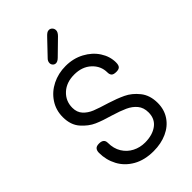

<svg xmlns="http://www.w3.org/2000/svg" viewBox="-271 -1014 1106 1106"><g transform="rotate(-45 281.5 -461.5)"><path d="M62 -217Q62 -235 70.5 -245Q79 -255 100 -255Q139 -255 139 -222Q139 -175 160 -141Q181 -107 216 -89Q251 -71 292 -71Q352 -71 390.5 -99Q429 -127 429 -180Q429 -219 408 -244.5Q387 -270 353 -285.5Q319 -301 266 -317Q209 -333 169 -350.5Q129 -368 94.5 -407Q60 -446 60 -510Q60 -567 90 -612Q120 -657 170 -682Q220 -707 280 -707Q342 -707 392.5 -680Q443 -653 471.5 -609Q500 -565 500 -516Q500 -494 491.5 -485Q483 -476 463 -476Q440 -476 432 -485Q424 -494 424 -510Q424 -563 384 -600Q344 -637 280 -637Q216 -637 176.5 -600.5Q137 -564 137 -509Q137 -472 158.5 -448.5Q180 -425 212.5 -412Q245 -399 305 -381Q356 -365 397.5 -345.5Q439 -326 472 -285Q505 -244 505 -181Q505 -127 477.5 -86Q450 -45 401.5 -23Q353 -1 292 -1Q219 -1 167 -30.5Q115 -60 88.5 -109.5Q62 -159 62 -217ZM226 -784Q226 -800 240 -813L321 -898Q333 -911 341 -916.5Q349 -922 358 -922Q370 -922 378.5 -913Q387 -904 387 -891Q387 -876 370 -859L282 -773Q266 -757 252 -757Q241 -757 233.5 -765Q226 -773 226 -784Z"/></g></svg>

Font: Mali
Style: Regular
Weight: 400
Version: Version 1.000; ttfautohint (v1.6)